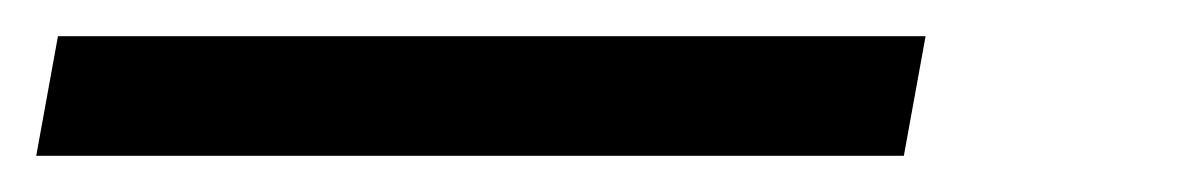

<svg xmlns="http://www.w3.org/2000/svg" viewBox="-34 15 661 106"><path d="M-14 101 -2 35H477L465 101Z"/></svg>

Font: DM Sans 10pt Light
Style: Italic
Weight: 300
Italic angle: -10°
Version: Version 4.004;gftools[0.9.30]